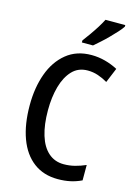

<svg xmlns="http://www.w3.org/2000/svg" viewBox="-139 -1013 781 1097"><g transform="rotate(15 251.5 -465.0)"><path d="M322 -634Q266 -634 230.5 -596.5Q195 -559 177.5 -496.5Q160 -434 160 -356Q160 -271 179 -209Q198 -147 235.5 -114Q273 -81 326 -81Q360 -81 391.5 -89Q423 -97 455 -111V-20Q424 -5 390 2.5Q356 10 315 10Q231 10 172 -34.5Q113 -79 82.5 -161.5Q52 -244 52 -357Q52 -461 82 -544Q112 -627 172 -676Q232 -725 320 -725Q361 -725 400.5 -714.5Q440 -704 476 -685L440 -598Q413 -614 383.5 -624Q354 -634 322 -634ZM461 -931Q451 -915 432.5 -895Q414 -875 393 -853.5Q372 -832 350.5 -813Q329 -794 313 -780H247V-792Q265 -816 283 -841.5Q301 -867 317 -892.5Q333 -918 344 -940H461Z"/></g></svg>

Font: Noto Sans Bengali Condensed Medium
Style: Regular
Weight: 500
Width: 3
Designer: Jelle Bosma - Monotype Design Team
Foundry: Monotype Imaging Inc.
Version: Version 2.003